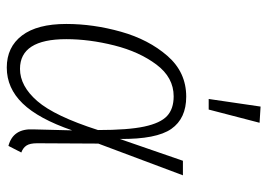

<svg xmlns="http://www.w3.org/2000/svg" viewBox="-134 -664 808 581"><g transform="rotate(90 270.5 -373.0)"><path d="M400 -331 466 -522H510L414 -266L413 -81Q413 -59 420 -48.5Q427 -38 441 -33L421 6Q368 -8 371 -69L374 -187Q339 -85 292.5 -37Q246 11 184 11Q122 11 87 -35Q52 -81 52 -169Q52 -251 75.5 -334.5Q99 -418 148.5 -475Q198 -532 272 -532Q338 -532 369.5 -487Q401 -442 400 -331ZM98 -169Q98 -29 188 -29Q240 -29 285.5 -81.5Q331 -134 373 -265Q373 -356 362.5 -405Q352 -454 330.5 -474Q309 -494 271 -494Q214 -494 175 -442Q136 -390 117 -314.5Q98 -239 98 -169ZM302 -757 351 -754 311 -600H279Z"/></g></svg>

Font: Fira Sans Condensed ExtraLight
Style: Italic
Weight: 275
Width: 3
Italic angle: -8°
Designer: Carrois Corporate & Edenspiekermann AG
Foundry: Carrois Corporate GbR & Edenspiekermann AG
Version: Version 4.203